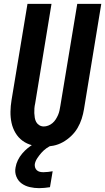

<svg xmlns="http://www.w3.org/2000/svg" viewBox="-20 -755 547 999"><path d="M207 8Q177 8 148.5 1Q120 -6 97.5 -22.5Q75 -39 60.5 -63.5Q46 -88 40 -116Q34 -144 34.5 -174Q35 -204 40 -234L123 -735H248L163 -217Q160 -204 159 -191.5Q158 -179 158.5 -166.5Q159 -154 161 -142Q163 -130 168.5 -120Q174 -110 184.5 -103.5Q195 -97 208 -97Q219 -97 231 -101.5Q243 -106 253 -114.5Q263 -123 270 -134Q277 -145 282 -156.5Q287 -168 289.5 -180Q292 -192 294 -204L382 -735H507L417 -187Q413 -162 405 -137Q397 -112 383.5 -89Q370 -66 350 -47Q330 -28 306.5 -15Q283 -2 257.5 3Q232 8 207 8ZM184 224Q159 224 135 218.5Q111 213 92.5 199.5Q74 186 65 163.5Q56 141 61 116Q64 97 73 78.5Q82 60 95.5 44Q109 28 125 15Q141 2 159 -8H253L252 0Q236 6 221.5 16.5Q207 27 195.5 40Q184 53 174 68Q164 83 161 99Q160 109 163 117.5Q166 126 172.5 131.5Q179 137 187.5 139Q196 141 206 141Q218 141 230 139.5Q242 138 254 136L240 219Q226 221 212 222.5Q198 224 184 224Z"/></svg>

Font: Iosevka Term Curly Extrabold
Style: Italic
Weight: 800
Italic angle: -9°
Designer: Belleve Invis
Foundry: Belleve Invis
Version: Version 32.3.0